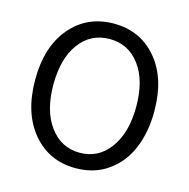

<svg xmlns="http://www.w3.org/2000/svg" viewBox="-110 -854 961 975"><g transform="rotate(15 370.5 -367.0)"><path d="M683.6 -369.1Q683.6 -260.7 648.4 -175.3Q613.3 -89.8 541.5 -38.6Q469.7 12.7 371.1 12.7Q231.4 12.7 144.5 -90.8Q57.6 -194.3 57.6 -369.1Q57.6 -543 144.5 -645Q231.4 -747.1 371.1 -747.1Q510.7 -747.1 597.2 -645Q683.6 -543 683.6 -369.1ZM212.9 -150.4Q273.4 -68.4 371.1 -68.4Q469.7 -68.4 529.3 -150.4Q588.9 -232.4 588.9 -369.1Q588.9 -505.9 529.3 -585.9Q469.7 -666 371.1 -666Q271.5 -666 212.4 -585.9Q153.3 -505.9 153.3 -369.1Q153.3 -231.4 212.9 -150.4Z"/></g></svg>

Font: GenSenMaruGothic TW TTF Regular
Style: Regular
Weight: 400
Version: Version 1.301